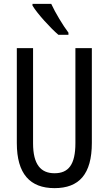

<svg xmlns="http://www.w3.org/2000/svg" viewBox="-20 -1056 562 993"><path d="M245 -1036H148V-1027C174 -984 242 -910 282 -876H334V-887C306 -924 266 -990 245 -1036ZM455 -317V-807H370V-316C370 -204 334 -160 262 -160C191 -160 151 -205 151 -315V-807H67V-316C67 -157 135 -83 262 -83C389 -83 455 -155 455 -317Z"/></svg>

Font: Noto Sans Kannada UI ExtraCondensed
Style: Regular
Weight: 400
Width: 2
Designer: Jelle Bosma - Monotype Design Team
Foundry: Monotype Imaging Inc.
Version: Version 2.005